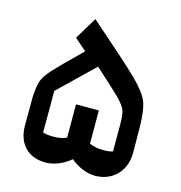

<svg xmlns="http://www.w3.org/2000/svg" viewBox="-105 -778 844 895"><g transform="rotate(15 317.0 -330.0)"><path d="M181.6 -575.7 238.8 -524.9C173.3 -461.4 130.4 -418 109.4 -395C88.4 -371.6 74.7 -351.6 69.3 -335C63.5 -318.4 59.6 -292 57.6 -255.9L57.1 -120.1C57.1 -30.8 108.4 23.4 194.3 23.4C236.8 23.4 282.2 2.9 314 -24.9C345.2 2.9 391.6 23.4 432.1 23.4C517.6 23.4 577.1 -37.6 577.1 -125L576.2 -245.6C575.7 -301.3 570.3 -342.3 560.5 -369.1C550.3 -395.5 525.9 -428.2 486.3 -467.3C446.8 -505.9 366.7 -577.6 246.1 -682.6ZM147.5 -309.6 315.4 -471.7C378.4 -415.5 419.9 -377 439.9 -356.9C460 -336.4 472.2 -319.3 477.5 -305.2C482.4 -291 484.9 -268.6 484.9 -238.3V-107.9C472.2 -104 457.5 -102.1 440.9 -102.1C415.5 -102.1 389.6 -106.9 372.1 -115.2L371.6 -275.4H261.7V-114.7C244.6 -106.4 223.6 -102.5 197.8 -102.5C179.2 -102.5 162.6 -104.5 147.5 -108.9Z"/></g></svg>

Font: SG Kara
Style: Regular
Weight: 400
Designer: Damoon Khanjanzadeh
Version: Version 1.000